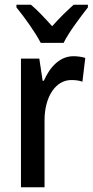

<svg xmlns="http://www.w3.org/2000/svg" viewBox="-20 -786 389 806"><path d="M151 -606H247C269 -651 318 -715 349 -755V-766H289C257 -737 233 -714 199 -676C168 -710 137 -744 110 -766H49V-755C84 -712 129 -649 151 -606ZM288 -550C232 -550 190 -506 164 -447H159L145 -540H68V0H167V-281C167 -382 215 -450 279 -450C297 -450 313 -448 326 -443L338 -543C321 -548 304 -550 288 -550Z"/></svg>

Font: Noto Sans Khmer UI Condensed Medium
Style: Regular
Weight: 500
Width: 3
Designer: Danh Hong and the Monotype Design Team
Foundry: Monotype Imaging Inc.
Version: Version 2.002